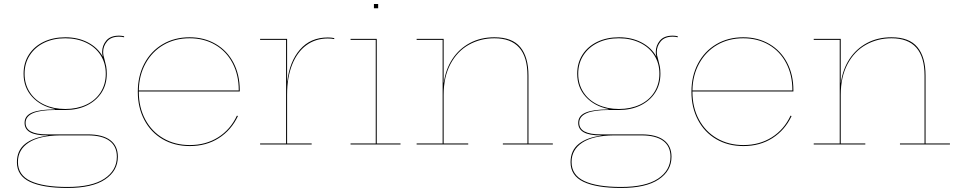

<svg xmlns="http://www.w3.org/2000/svg" viewBox="-20 -717 4759 953"><path d="M596 -537V-532Q583 -535 571 -535Q531 -535 511.5 -511.5Q492 -488 492 -459Q492 -442 499 -421Q504 -403 507 -388Q510 -373 510 -351Q510 -297 483.5 -256.5Q457 -216 410.5 -193.5Q364 -171 304 -171H252Q107 -171 107 -107Q107 -50 213 -50H416Q489 -50 527 -21.5Q565 7 565 61Q565 131 501.5 173.5Q438 216 315 216Q193 216 128.5 185.5Q64 155 64 88Q64 30 104.5 -2.5Q145 -35 218 -44V-45H212Q102 -45 102 -107Q102 -143 140 -158.5Q178 -174 252 -174V-176Q182 -190 139.5 -236.5Q97 -283 97 -351Q97 -405 123.5 -446Q150 -487 197 -509.5Q244 -532 304 -532Q367 -532 416 -506.5Q465 -481 490 -436Q487 -448 487 -459Q487 -491 507.5 -515.5Q528 -540 571 -540Q583 -540 596 -537ZM505 -351Q505 -403 479.5 -443Q454 -483 408 -505Q362 -527 304 -527Q245 -527 199.5 -505Q154 -483 128 -443Q102 -403 102 -351Q102 -299 128 -259Q154 -219 200 -197.5Q246 -176 304 -176Q362 -176 408 -197.5Q454 -219 479.5 -259Q505 -299 505 -351ZM278 -45Q175 -44 122 -9Q69 26 69 87Q69 152 132 181.5Q195 211 315 211Q436 211 498 170Q560 129 560 61Q560 9 523.5 -18Q487 -45 416 -45Z M1170 -270V-263H669V-261Q669 -184 701 -124Q733 -64 790.5 -30.5Q848 3 922 3Q1002 3 1063 -35.5Q1124 -74 1156 -143L1161 -141Q1128 -71 1066 -31.5Q1004 8 922 8Q846 8 787.5 -26Q729 -60 696.5 -121.5Q664 -183 664 -261Q664 -340 696.5 -401.5Q729 -463 787.5 -497.5Q846 -532 921 -532Q994 -532 1051 -498.5Q1108 -465 1139 -405.5Q1170 -346 1170 -270ZM1165 -268V-270Q1165 -345 1134.5 -403.5Q1104 -462 1048.5 -494.5Q993 -527 921 -527Q848 -527 791.5 -494Q735 -461 702.5 -402Q670 -343 669 -268Z M1639 -528V-523Q1624 -526 1607 -526Q1546 -526 1500.5 -492.5Q1455 -459 1430 -396Q1405 -333 1405 -247V-5H1527V0H1271V-5H1400V-519H1271V-524H1405V-313H1406Q1417 -411 1469 -471Q1521 -531 1607 -531Q1624 -531 1639 -528Z M1968 -5V0H1720V-5H1845V-519H1720V-524H1850V-5ZM1857 -697V-676H1836V-697Z M2724 -5V0H2476V-5H2598V-342Q2598 -527 2434 -527Q2364 -527 2306.5 -494.5Q2249 -462 2215.5 -398.5Q2182 -335 2182 -246V-5H2304V0H2048V-5H2177V-519H2048V-524H2182V-307H2183Q2192 -373 2225.5 -424Q2259 -475 2312.5 -503.5Q2366 -532 2434 -532Q2522 -532 2562.5 -483Q2603 -434 2603 -342V-5Z M3344 -537V-532Q3331 -535 3319 -535Q3279 -535 3259.5 -511.5Q3240 -488 3240 -459Q3240 -442 3247 -421Q3252 -403 3255 -388Q3258 -373 3258 -351Q3258 -297 3231.5 -256.5Q3205 -216 3158.5 -193.5Q3112 -171 3052 -171H3000Q2855 -171 2855 -107Q2855 -50 2961 -50H3164Q3237 -50 3275 -21.5Q3313 7 3313 61Q3313 131 3249.5 173.5Q3186 216 3063 216Q2941 216 2876.5 185.5Q2812 155 2812 88Q2812 30 2852.5 -2.5Q2893 -35 2966 -44V-45H2960Q2850 -45 2850 -107Q2850 -143 2888 -158.5Q2926 -174 3000 -174V-176Q2930 -190 2887.5 -236.5Q2845 -283 2845 -351Q2845 -405 2871.5 -446Q2898 -487 2945 -509.5Q2992 -532 3052 -532Q3115 -532 3164 -506.5Q3213 -481 3238 -436Q3235 -448 3235 -459Q3235 -491 3255.5 -515.5Q3276 -540 3319 -540Q3331 -540 3344 -537ZM3253 -351Q3253 -403 3227.5 -443Q3202 -483 3156 -505Q3110 -527 3052 -527Q2993 -527 2947.5 -505Q2902 -483 2876 -443Q2850 -403 2850 -351Q2850 -299 2876 -259Q2902 -219 2948 -197.5Q2994 -176 3052 -176Q3110 -176 3156 -197.5Q3202 -219 3227.5 -259Q3253 -299 3253 -351ZM3026 -45Q2923 -44 2870 -9Q2817 26 2817 87Q2817 152 2880 181.5Q2943 211 3063 211Q3184 211 3246 170Q3308 129 3308 61Q3308 9 3271.5 -18Q3235 -45 3164 -45Z M3918 -270V-263H3417V-261Q3417 -184 3449 -124Q3481 -64 3538.5 -30.5Q3596 3 3670 3Q3750 3 3811 -35.5Q3872 -74 3904 -143L3909 -141Q3876 -71 3814 -31.5Q3752 8 3670 8Q3594 8 3535.5 -26Q3477 -60 3444.5 -121.5Q3412 -183 3412 -261Q3412 -340 3444.5 -401.5Q3477 -463 3535.5 -497.5Q3594 -532 3669 -532Q3742 -532 3799 -498.5Q3856 -465 3887 -405.5Q3918 -346 3918 -270ZM3913 -268V-270Q3913 -345 3882.5 -403.5Q3852 -462 3796.5 -494.5Q3741 -527 3669 -527Q3596 -527 3539.5 -494Q3483 -461 3450.5 -402Q3418 -343 3417 -268Z M4695 -5V0H4447V-5H4569V-342Q4569 -527 4405 -527Q4335 -527 4277.5 -494.5Q4220 -462 4186.5 -398.5Q4153 -335 4153 -246V-5H4275V0H4019V-5H4148V-519H4019V-524H4153V-307H4154Q4163 -373 4196.5 -424Q4230 -475 4283.5 -503.5Q4337 -532 4405 -532Q4493 -532 4533.5 -483Q4574 -434 4574 -342V-5Z"/></svg>

Font: Hepta Slab Hairline
Style: Regular
Weight: 400
Designer: Michael LaGattuta
Foundry: Michael LaGattuta
Version: Version 1.100; ttfautohint (v1.8) -l 8 -r 50 -G 200 -x 14 -D